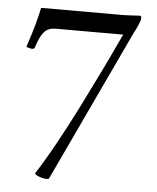

<svg xmlns="http://www.w3.org/2000/svg" viewBox="-52 -766 668 817"><g transform="rotate(5 281.5 -357.5)"><path d="M43 -547.4Q79.1 -654.8 90.8 -717.3H435.1Q452.6 -717.3 481.9 -719Q511.2 -720.7 512.2 -720.7Q515.1 -720.7 516.8 -719Q518.6 -717.3 518.8 -715.6Q519 -713.9 519 -710.4Q519 -707.5 518.1 -703.9Q517.1 -700.2 516.1 -696.8Q515.1 -693.4 512.9 -688Q510.7 -682.6 509 -678.7Q507.3 -674.8 504.2 -668.2Q501 -661.6 499 -657.7Q497.1 -653.8 492.9 -646Q488.8 -638.2 487.3 -634.3L188 2.4Q184.6 5.9 176.8 5.9Q163.1 5.9 145 -1Q127 -7.8 127 -14.6Q159.7 -64 205.1 -146Q250.5 -228 291.5 -309.8Q332.5 -391.6 368.9 -466.3Q405.3 -541 426.8 -587.9L448.7 -634.3H160.6Q128.4 -634.3 111.1 -614.5Q93.8 -594.7 79.1 -547.4Q79.1 -540.5 65.9 -540.5Q63.5 -540.5 59.1 -541.5Q54.7 -542.5 50 -543.9Q45.4 -545.4 43 -547.4Z"/></g></svg>

Font: Crimson
Style: Regular
Weight: 400
Version: Version 0.8